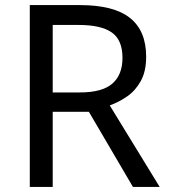

<svg xmlns="http://www.w3.org/2000/svg" viewBox="-20 -734 662 754"><path d="M294 -714Q427 -714 490.5 -663.5Q554 -613 554 -511Q554 -454 533 -416Q512 -378 479.5 -355.5Q447 -333 411 -320L607 0H502L329 -295H187V0H97V-714ZM289 -636H187V-371H294Q381 -371 421 -405.5Q461 -440 461 -507Q461 -577 419 -606.5Q377 -636 289 -636Z"/></svg>

Font: Noto Sans Imperial Aramaic
Style: Regular
Weight: 400
Designer: Monotype Design Team
Foundry: Monotype Imaging Inc.
Version: Version 2.001; ttfautohint (v1.8.4.7-5d5b)